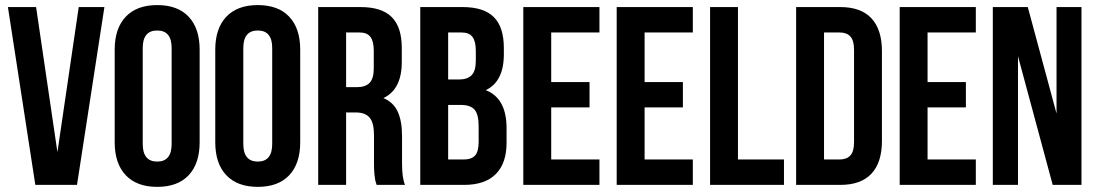

<svg xmlns="http://www.w3.org/2000/svg" viewBox="-20 -728 4317 756"><path d="M122.1 -700.2 206.1 -128.9 290 -700.2H391.1L283.2 0H119.1L11.2 -700.2Z M542 -539.1V-161.1Q542 -91.8 599.1 -91.8Q655.8 -91.8 655.8 -161.1V-539.1Q655.8 -607.9 599.1 -607.9Q542 -607.9 542 -539.1ZM431.6 -168V-532.2Q431.6 -616.2 475.1 -662.1Q518.6 -708 599.1 -708Q679.7 -708 722.9 -662.1Q766.1 -616.2 766.1 -532.2V-168Q766.1 -84 722.9 -38.1Q679.7 7.8 599.1 7.8Q518.6 7.8 475.1 -38.1Q431.6 -84 431.6 -168Z M938 -539.1V-161.1Q938 -91.8 995.1 -91.8Q1051.8 -91.8 1051.8 -161.1V-539.1Q1051.8 -607.9 995.1 -607.9Q938 -607.9 938 -539.1ZM827.6 -168V-532.2Q827.6 -616.2 871.1 -662.1Q914.6 -708 995.1 -708Q1075.7 -708 1118.9 -662.1Q1162.1 -616.2 1162.1 -532.2V-168Q1162.1 -84 1118.9 -38.1Q1075.7 7.8 995.1 7.8Q914.6 7.8 871.1 -38.1Q827.6 -84 827.6 -168Z M1574.7 0H1462.9Q1459 -12.2 1457.5 -18.3Q1456.1 -24.4 1454.3 -41.7Q1452.6 -59.1 1452.6 -85.9V-195.8Q1452.6 -244.1 1435.5 -264.6Q1418.5 -285.2 1380.9 -285.2H1342.8V0H1232.9V-700.2H1398.9Q1483.4 -700.2 1522.7 -660.6Q1562 -621.1 1562 -539.1V-483.9Q1562 -376 1489.7 -341.8Q1529.3 -325.2 1546.1 -288.1Q1563 -251 1563 -192.9V-85Q1563 -26.9 1574.7 0ZM1396 -600.1H1342.8V-384.8H1385.7Q1418.5 -384.8 1435.1 -401.6Q1451.7 -418.5 1451.7 -459V-527.8Q1451.7 -565.4 1438.5 -582.8Q1425.3 -600.1 1396 -600.1Z M1800.8 -700.2Q1885.3 -700.2 1924.6 -660.6Q1963.9 -621.1 1963.9 -539.1V-514.2Q1963.9 -406.7 1892.6 -373Q1974.6 -341.3 1974.6 -223.1V-166Q1974.6 -85 1932.1 -42.5Q1889.6 0 1807.6 0H1634.8V-700.2ZM1793.9 -314.9H1744.6V-100.1H1807.6Q1836.4 -100.1 1850.6 -115.7Q1864.7 -131.3 1864.7 -168.9V-230Q1864.7 -277.8 1848.4 -296.4Q1832 -314.9 1793.9 -314.9ZM1797.9 -600.1H1744.6V-415H1787.6Q1820.3 -415 1836.9 -431.9Q1853.5 -448.7 1853.5 -488.8V-527.8Q1853.5 -565.4 1840.3 -582.8Q1827.1 -600.1 1797.9 -600.1Z M2150.4 -600.1V-404.8H2301.3V-305.2H2150.4V-100.1H2340.3V0H2040.5V-700.2H2340.3V-600.1Z M2518.1 -600.1V-404.8H2668.9V-305.2H2518.1V-100.1H2708V0H2408.2V-700.2H2708V-600.1Z M2775.9 0V-700.2H2885.7V-100.1H3066.9V0Z M3114.7 0V-700.2H3288.6Q3370.1 -700.2 3411.4 -655.8Q3452.6 -611.3 3452.6 -526.9V-172.9Q3452.6 -88.4 3411.4 -44.2Q3370.1 0 3288.6 0ZM3286.6 -600.1H3224.6V-100.1H3286.6Q3314 -100.1 3328.4 -116Q3342.8 -131.8 3342.8 -168V-532.2Q3342.8 -568.4 3328.4 -584.2Q3314 -600.1 3286.6 -600.1Z M3632.3 -600.1V-404.8H3783.2V-305.2H3632.3V-100.1H3822.3V0H3522.5V-700.2H3822.3V-600.1Z M4125 0 3988.3 -506.8V0H3889.2V-700.2H4026.9L4140.1 -280.8V-700.2H4238.3V0Z"/></svg>

Font: VL Bebas Neue Bold
Style: Regular
Weight: 700
Designer: Ryoichi Tsunekawa
Foundry: Ryoichi Tsunekawa
Version: Version 1.300